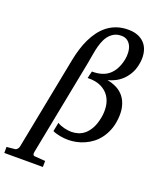

<svg xmlns="http://www.w3.org/2000/svg" viewBox="-265 -838 952 1158"><g transform="rotate(20 211.5 -259.5)"><path d="M480.5 -206.5Q476.1 -167 463.4 -135.7Q450.7 -104.5 432.4 -80.1Q414.1 -55.7 391.1 -38.3Q368.2 -21 342.8 -9.8Q317.4 1.5 291 6.8Q264.6 12.2 239.3 12.2Q228.5 12.2 214.8 11Q201.2 9.8 187 7.1Q172.9 4.4 160.2 0.7Q147.5 -2.9 139.2 -7.8L150.4 -64.5Q160.2 -58.1 172.1 -53.5Q184.1 -48.8 196.3 -45.9Q208.5 -43 220 -41.5Q231.4 -40 241.2 -40Q263.7 -40 285.6 -46.9Q307.6 -53.7 326.7 -70.3Q345.7 -86.9 360.4 -114.3Q375 -141.6 382.8 -182.1Q390.1 -219.2 385.7 -255.4Q381.3 -291.5 362.5 -319.3Q343.8 -347.2 309.6 -363.8Q275.4 -380.4 223.6 -378.9Q226.1 -389.2 228.3 -400.4Q230.5 -411.6 234.4 -424.3Q303.7 -423.3 343.5 -458Q383.3 -492.7 397.5 -561Q401.9 -583.5 400.6 -606.2Q399.4 -628.9 391.4 -647Q383.3 -665 367.9 -676.5Q352.5 -688 328.6 -688Q300.3 -688 280.3 -676.3Q260.3 -664.6 246.3 -645.5Q232.4 -626.5 223.9 -602.3Q215.3 -578.1 210 -553Q204.6 -527.8 200.9 -504.2Q197.3 -480.5 193.8 -462.9L74.2 149.9Q71.8 161.1 75 167.5Q78.1 173.8 83.5 173.8L153.8 179.2L153.3 217.8H-94.2V179.2L-41 173.8Q-36.6 173.3 -33 170.9Q-29.3 168.5 -26.4 165Q-23.4 161.6 -21.5 157.5Q-19.5 153.3 -18.6 149.9L99.1 -453.1Q106 -487.3 116.5 -521.7Q127 -556.2 142.1 -587.9Q157.2 -619.6 177.2 -646.7Q197.3 -673.8 223.1 -693.8Q249 -713.9 281.7 -725.3Q314.5 -736.8 355 -736.8Q395 -736.8 423.6 -723.6Q452.1 -710.4 468.8 -687Q485.4 -663.6 490.2 -631.3Q495.1 -599.1 487.3 -561Q480.5 -526.9 465.3 -500.7Q450.2 -474.6 430.2 -455.8Q410.2 -437 387 -425.3Q363.8 -413.6 340.3 -407.7Q373 -401.9 401.1 -387.7Q429.2 -373.5 448.5 -349.1Q467.8 -324.7 476.8 -289.3Q485.8 -253.9 480.5 -206.5Z"/></g></svg>

Font: Charis SIL
Style: Italic
Weight: 400
Italic angle: -11°
Foundry: SIL International
Version: Version 4.112